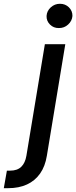

<svg xmlns="http://www.w3.org/2000/svg" viewBox="-138 -776 397 1000"><path d="M95.7 -545.9H202.1L106 35.6Q97.2 90.3 70.8 127.9Q44.4 165.5 2.4 184.8Q-39.6 204.1 -95.7 204.1H-118.2L-102.1 112.8H-85.4Q-47.9 112.8 -27.3 92.8Q-6.8 72.8 -0.5 35.2ZM168.5 -629.9Q141.1 -629.4 122.3 -648.2Q103.5 -667 104.5 -692.9Q106 -719.2 126.5 -737.8Q147 -756.3 174.3 -756.3Q202.1 -756.3 220.9 -737.8Q239.7 -719.2 239.3 -692.9Q237.3 -667 216.8 -648.2Q196.3 -629.4 168.5 -629.9Z"/></svg>

Font: Inter Tight Medium
Style: Italic
Weight: 500
Italic angle: -9.39999°
Designer: Rasmus Andersson
Foundry: rsms
Version: Version 3.004